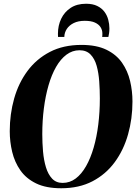

<svg xmlns="http://www.w3.org/2000/svg" viewBox="-20 -992 726 1024"><path d="M306.5 12Q225.5 12 172.2 -14Q119 -40 88.5 -83.8Q58 -127.5 45 -181.8Q32 -236 32 -292Q32 -383.5 55.5 -466.5Q79 -549.5 126.8 -613.8Q174.5 -678 246.2 -715.2Q318 -752.5 414.5 -752.5Q494.5 -752.5 547.5 -726.8Q600.5 -701 630.8 -657.5Q661 -614 673.8 -560.2Q686.5 -506.5 686.5 -451Q686.5 -359 663 -275.5Q639.5 -192 592 -127.2Q544.5 -62.5 473.2 -25.2Q402 12 306.5 12ZM314 -16.5Q352.5 -16.5 383.8 -40Q415 -63.5 439 -105.8Q463 -148 479.5 -204.8Q496 -261.5 504.2 -328.2Q512.5 -395 512.5 -467Q512.5 -512.5 509.2 -558Q506 -603.5 495.5 -641Q485 -678.5 463 -701.2Q441 -724 404 -724Q366 -724 334.5 -700.5Q303 -677 279 -635Q255 -593 238.8 -536.8Q222.5 -480.5 214 -414.2Q205.5 -348 205.5 -276.5Q205.5 -230 209.5 -184Q213.5 -138 225 -100Q236.5 -62 258 -39.2Q279.5 -16.5 314 -16.5ZM439 -972Q474.5 -972 498.5 -960.2Q522.5 -948.5 536.8 -929.5Q551 -910.5 557.2 -887.2Q563.5 -864 563.5 -841Q563.5 -826.5 561.8 -815Q560 -803.5 558 -795H525Q525.5 -798 525.8 -802.5Q526 -807 526 -813.5Q526 -832 516.2 -847.2Q506.5 -862.5 486 -871.8Q465.5 -881 432 -881Q397.5 -881 373.5 -869.2Q349.5 -857.5 336.5 -838Q323.5 -818.5 323 -795H289.5Q289.5 -799.5 289.2 -803.2Q289 -807 289 -812Q289 -855.5 306.2 -891.8Q323.5 -928 356.8 -950Q390 -972 439 -972Z"/></svg>

Font: Merriweather 144pt ExtraBold
Style: Italic
Weight: 800
Italic angle: -7.8°
Version: Version 2.101